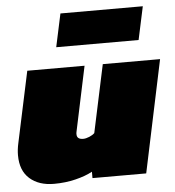

<svg xmlns="http://www.w3.org/2000/svg" viewBox="-51 -750 738 808"><g transform="rotate(-5 317.5 -346.0)"><path d="M204 -562 234 -702H582L552 -562ZM145 10Q81 10 42.5 -24Q4 -58 4 -123Q4 -147 10 -174L74 -474H316L258 -200Q257 -197 257 -194Q257 -191 257 -189Q257 -168 284 -168Q295 -168 309.5 -174Q324 -180 332 -188L393 -474H635L535 0H308V-27Q279 -11 236 -0.5Q193 10 145 10Z"/></g></svg>

Font: Kanit Black
Style: Italic
Weight: 900
Italic angle: -12°
Designer: Katatrad Team
Foundry: CadsonDemak
Version: Version 2.000; ttfautohint (v1.8.3)